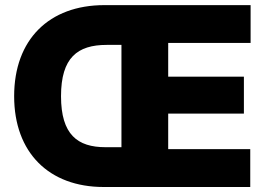

<svg xmlns="http://www.w3.org/2000/svg" viewBox="-20 -748 1066 768"><path d="M394.5 0H981V-151.4H652.8V-293.5H955.6V-441.4H652.8V-576.2H982.4V-727.5H397.5C176.3 -727.5 36.6 -589.8 36.6 -363.3C36.6 -137.2 176.3 0 394.5 0ZM224.1 -363.3C224.1 -517.6 290 -568.4 406.7 -568.4H465.8V-159.2H401.9C290 -159.2 224.1 -209.5 224.1 -363.3Z"/></svg>

Font: Raveo ExtraBold
Style: Regular
Weight: 800
Designer: Jakub Foglar, Rasmus Andersson (Inter)
Foundry: Jakubfoglar.com
Version: Version 1.100;Glyphs 3.2.3 (3260)